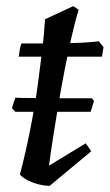

<svg xmlns="http://www.w3.org/2000/svg" viewBox="-20 -595 360 627"><path d="M30 -230 19 -242 30 -276Q48 -275 71 -275Q94 -275 124.5 -274.5Q155 -274 193.5 -274Q232 -274 280 -274L287 -265L276 -230ZM142 12Q129 12 110.5 8Q92 4 74 -4.5Q56 -13 45 -25Q53 -55 61 -89.5Q69 -124 77 -163.5Q85 -203 92.5 -247Q100 -291 106 -337.5Q112 -384 118 -432.5Q124 -481 127 -532L219 -575L237 -563Q225 -525 213.5 -474Q202 -423 191 -366Q180 -309 170.5 -252.5Q161 -196 153 -144.5Q145 -93 140 -54L260 -127L278 -101ZM41 -410Q43 -423 45 -435Q47 -447 50 -453Q77 -453 109.5 -453Q142 -453 177 -453.5Q212 -454 245 -455.5Q278 -457 303 -460L318 -441L313 -410Z"/></svg>

Font: Labrada Medium
Style: Italic
Weight: 500
Italic angle: -7°
Designer: Mercedes Jáuregui
Foundry: Omnibus-Type Team
Version: Version 1.000